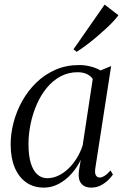

<svg xmlns="http://www.w3.org/2000/svg" viewBox="-20 -826 553 856"><path d="M405 -76.5Q401.5 -53 407.8 -43.8Q414 -34.5 425 -34.5Q434 -34.5 446.8 -42.5Q459.5 -50.5 472.5 -66L483.5 -48Q478.5 -40 465.2 -26Q452 -12 431.8 -0.8Q411.5 10.5 386 10.5Q357.5 10.5 342.5 -7.5Q327.5 -25.5 331.5 -61.5L340 -113.5Q324.5 -80.5 299.5 -52.2Q274.5 -24 242.8 -6.8Q211 10.5 176 10.5Q129.5 10.5 96.2 -13.2Q63 -37 45.2 -80Q27.5 -123 27.5 -182.5Q27.5 -231 40.8 -281Q54 -331 79.5 -376.5Q105 -422 142.2 -458Q179.5 -494 227.2 -515Q275 -536 333 -536Q358.5 -536 383.2 -529.8Q408 -523.5 428.5 -512L475.5 -531.5ZM393.5 -474Q384 -488 366.8 -496Q349.5 -504 326 -504Q284 -504 249.5 -485.2Q215 -466.5 188.5 -434.2Q162 -402 144 -360.8Q126 -319.5 116.5 -274Q107 -228.5 107 -183.5Q107 -132 117.5 -98.2Q128 -64.5 146.8 -48Q165.5 -31.5 190.5 -31.5Q216 -31.5 240.2 -43Q264.5 -54.5 285.5 -74.8Q306.5 -95 322.5 -121.2Q338.5 -147.5 348.5 -177.5ZM307.5 -606 446.5 -805.5 508 -758Q498 -744.5 482.8 -728.2Q467.5 -712 448.2 -694.5Q429 -677 407.8 -659Q386.5 -641 364.8 -624.8Q343 -608.5 322 -595Z"/></svg>

Font: Merriweather 96pt Light
Style: Italic
Weight: 300
Italic angle: -7.8°
Version: Version 2.101